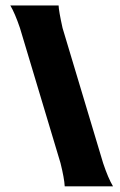

<svg xmlns="http://www.w3.org/2000/svg" viewBox="-20 -670 431 691"><path d="M386.7 0.5H212.9Q211.4 -28.3 197.8 -83L51.8 -569.3Q33.7 -622.6 17.1 -650.4H190.9Q191.4 -631.3 205.1 -569.3L351.1 -83Q369.6 -27.8 386.7 0.5Z"/></svg>

Font: Nosifer Caps
Style: Regular
Weight: 800
Version: Version 001.002